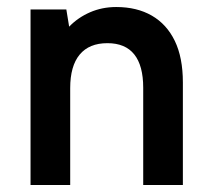

<svg xmlns="http://www.w3.org/2000/svg" viewBox="-20 -527 599 547"><path d="M67 -500H169L177 -451Q202 -477 236.5 -492Q271 -507 311 -507Q370 -507 412.5 -482.5Q455 -458 478 -410.5Q501 -363 501 -292V0H388V-277Q388 -340 362.5 -372Q337 -404 286 -404Q234 -404 207 -371.5Q180 -339 180 -276V0H67Z"/></svg>

Font: Albert Sans SemiBold
Style: Regular
Weight: 600
Designer: Andreas Rasmussen
Foundry: a.Foundry
Version: Version 1.025